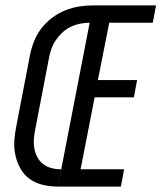

<svg xmlns="http://www.w3.org/2000/svg" viewBox="-20 -690 597 710"><path d="M194 0 324 -670H557L545 -606H384L342 -394H487L475 -330H330L278 -64H439L427 0ZM194 0Q165 0 138 -6.5Q111 -13 90 -28Q69 -43 56 -66Q43 -89 37 -115.5Q31 -142 33 -170Q35 -198 41 -227L91 -487Q96 -512 106 -537.5Q116 -563 133 -585Q150 -607 172.5 -624Q195 -641 221 -651.5Q247 -662 272.5 -666Q298 -670 324 -670L312 -606Q295 -606 277 -602.5Q259 -599 242 -591Q225 -583 211 -570Q197 -557 186.5 -541.5Q176 -526 170 -509Q164 -492 161 -475L111 -215Q107 -196 105.5 -177.5Q104 -159 107 -141.5Q110 -124 118 -109Q126 -94 139.5 -83.5Q153 -73 170 -68.5Q187 -64 206 -64Z"/></svg>

Font: Lode Term
Style: Italic
Weight: 400
Italic angle: -11°
Monospace: yes
Designer: Belleve Invis
Foundry: Belleve Invis
Version: Version 29.2.0